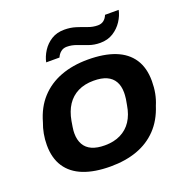

<svg xmlns="http://www.w3.org/2000/svg" viewBox="-131 -844 947 977"><g transform="rotate(-20 343.0 -355.5)"><path d="M305 12Q219 12 159 -11.5Q99 -35 67.5 -82.5Q36 -130 36 -201Q36 -232 41.5 -261.5Q47 -291 57 -317Q78 -392 123 -441Q168 -490 233 -514.5Q298 -539 380 -539Q467 -539 527 -515.5Q587 -492 618.5 -444.5Q650 -397 650 -325Q650 -290 644 -259Q638 -228 626 -200Q603 -128 558 -81Q513 -34 449.5 -11Q386 12 305 12ZM314 -99Q363 -99 399.5 -117Q436 -135 458.5 -169Q481 -203 489 -253Q493 -272 494.5 -284Q496 -296 496.5 -304Q497 -312 497 -318Q497 -354 483 -378.5Q469 -403 441.5 -415.5Q414 -428 371 -428Q322 -428 286 -410Q250 -392 227.5 -358Q205 -324 196 -274Q193 -256 191 -243.5Q189 -231 188.5 -223.5Q188 -216 188 -209Q188 -174 202 -149Q216 -124 244 -111.5Q272 -99 314 -99ZM177 -598Q183 -628 201.5 -657Q220 -686 249.5 -704.5Q279 -723 320 -723Q353 -723 381.5 -714Q410 -705 436 -695Q462 -685 489 -685Q508 -685 521 -695Q534 -705 541 -723H615Q609 -693 590 -664Q571 -635 541 -616Q511 -597 470 -597Q438 -597 409.5 -607Q381 -617 355 -627Q329 -637 302 -637Q283 -637 269.5 -626Q256 -615 249 -598Z"/></g></svg>

Font: Archivo SemiExpanded
Style: Bold Italic
Weight: 700
Width: 6
Italic angle: -10°
Designer: Hector Gatti
Foundry: Omnibus-Type
Version: Version 2.001